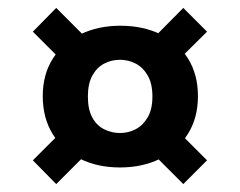

<svg xmlns="http://www.w3.org/2000/svg" viewBox="-20 -541 605 485"><path d="M283 -118Q226 -118 182 -140Q138 -162 113 -202.5Q88 -243 88 -298Q88 -353 113.5 -393Q139 -433 183.5 -454.5Q228 -476 284 -476Q341 -476 385.5 -454.5Q430 -433 455 -393Q480 -353 480 -298Q480 -243 454.5 -202.5Q429 -162 384.5 -140Q340 -118 283 -118ZM122 -76 63 -136 156 -229 226 -180ZM443 -76 351 -168 414 -225 503 -136ZM283 -205Q304 -205 322.5 -214.5Q341 -224 353 -244.5Q365 -265 365 -297Q365 -330 353 -350.5Q341 -371 322.5 -380.5Q304 -390 283 -390Q262 -390 243.5 -380.5Q225 -371 213.5 -350.5Q202 -330 202 -297Q202 -265 213 -244.5Q224 -224 243 -214.5Q262 -205 283 -205ZM153 -371 63 -461 122 -521 220 -423ZM403 -362 346 -423 443 -521 503 -461Z"/></svg>

Font: DM Sans 12pt ExtraBold
Style: Regular
Weight: 800
Version: Version 4.004;gftools[0.9.30]